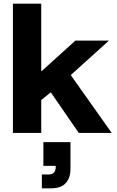

<svg xmlns="http://www.w3.org/2000/svg" viewBox="-20 -720 632 1040"><path d="M50 0V-700H203.3V-335.8H206.7L388.3 -500H570L363.3 -313.3L585 0H406.7L255 -220L203.3 -178.3V0ZM206.7 300V225H244.2Q263.3 225 272.5 214.2Q281.7 203.3 281.7 187.5V178.3H215V50H361.7V195Q361.7 243.3 336.2 271.7Q310.8 300 257.5 300Z"/></svg>

Font: Funnel Display ExtraBold
Style: Regular
Weight: 800
Designer: NORD ID, Kristian Moeller
Foundry: Dicotype
Version: Version 1.000